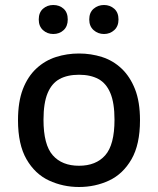

<svg xmlns="http://www.w3.org/2000/svg" viewBox="-20 -736 632 768"><path d="M296 12Q232 12 176 -14Q120 -40 86 -99Q52 -158 52 -255Q52 -329 71.5 -379.5Q91 -430 125.5 -462Q160 -494 204 -508Q248 -522 296 -522Q344 -522 388 -508Q432 -494 466 -462Q500 -430 520 -379.5Q540 -329 540 -255Q540 -158 506 -99Q472 -40 416.5 -14Q361 12 296 12ZM296 -73Q364 -73 401 -115Q438 -157 438 -257Q438 -324 421.5 -363.5Q405 -403 373.5 -420Q342 -437 296 -437Q250 -437 218.5 -420Q187 -403 170.5 -363.5Q154 -324 154 -257Q154 -157 191 -115Q228 -73 296 -73ZM193 -600Q169 -600 152 -615.5Q135 -631 135 -658Q135 -686 152 -701Q169 -716 193 -716Q218 -716 234.5 -701Q251 -686 251 -658Q251 -631 234.5 -615.5Q218 -600 193 -600ZM396 -600Q372 -600 354.5 -615.5Q337 -631 337 -658Q337 -686 354.5 -701Q372 -716 396 -716Q420 -716 437 -701Q454 -686 454 -658Q454 -631 437 -615.5Q420 -600 396 -600Z"/></svg>

Font: AR One Sans Medium
Style: Regular
Weight: 500
Designer: Niteesh Yadav
Foundry: Niteesh Yadav
Version: Version 1.001;gftools[0.9.33]